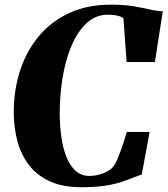

<svg xmlns="http://www.w3.org/2000/svg" viewBox="-20 -772 700 802"><path d="M320.5 10Q239.5 10 185 -16Q130.5 -42 98 -86.5Q65.5 -131 51.5 -187Q37.5 -243 37.5 -303Q37.5 -395.5 63.8 -476.8Q90 -558 141.5 -620Q193 -682 268.5 -717.2Q344 -752.5 442.5 -752.5Q498 -752.5 536.8 -746Q575.5 -739.5 604.5 -732.8Q633.5 -726 660 -725L627 -513H509L495.5 -696Q487.5 -702 477 -705Q466.5 -708 454.5 -709.2Q442.5 -710.5 429.5 -710.5Q379.5 -710.5 341.5 -675.2Q303.5 -640 278.2 -579.8Q253 -519.5 241 -444.8Q229 -370 229.5 -291.5Q230 -245.5 236.2 -200.2Q242.5 -155 256.8 -118.2Q271 -81.5 295 -59.2Q319 -37 354.5 -37Q371.5 -37 391 -41.8Q410.5 -46.5 428.8 -56.5Q447 -66.5 458.5 -83.5Q463.5 -91 470.8 -108Q478 -125 485.5 -146Q493 -167 499.5 -187Q506 -207 509.5 -221H605L572 -42.5Q556.5 -38.5 536.2 -30Q516 -21.5 487.5 -12Q459 -2.5 418.5 3.8Q378 10 320.5 10Z"/></svg>

Font: Merriweather 96pt Black
Style: Italic
Weight: 900
Italic angle: -7.8°
Version: Version 2.101